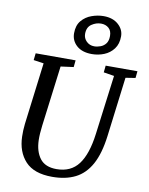

<svg xmlns="http://www.w3.org/2000/svg" viewBox="-110 -1128 947 1217"><g transform="rotate(10 364.0 -520.0)"><path d="M660.5 -689 612.5 -306Q598 -191 559.8 -121.5Q521.5 -52 459.5 -21Q397.5 10 311.5 10Q194 10 138.2 -50.2Q82.5 -110.5 80 -208.5Q79.5 -227 80.2 -247.8Q81 -268.5 83.5 -290L133.5 -689L68 -698.5L73 -743H330L325.5 -699L243 -688L193.5 -299Q190 -271.5 188.5 -248Q187 -224.5 187.5 -204.5Q189.5 -131.5 223.2 -87.2Q257 -43 330 -43Q422 -43 471.2 -108.2Q520.5 -173.5 537.5 -306L587 -688L519 -699L523.5 -743H728L723.5 -699ZM424 -800Q361 -800 325.8 -831.5Q290.5 -863 290.5 -911Q290.5 -961.5 316.2 -992Q342 -1022.5 380.5 -1036.2Q419 -1050 457 -1050Q516.5 -1050 552 -1018.2Q587.5 -986.5 587.5 -942.5Q587.5 -893.5 563.5 -861.8Q539.5 -830 502.2 -815Q465 -800 424 -800ZM430 -851Q450.5 -851 471 -858.8Q491.5 -866.5 504.8 -884.2Q518 -902 518 -932.5Q518 -966.5 498.2 -983.5Q478.5 -1000.5 449 -1000.5Q417.5 -1000.5 388.8 -981.2Q360 -962 360 -919Q360 -891 380.2 -871Q400.5 -851 430 -851Z"/></g></svg>

Font: Merriweather
Style: Italic
Weight: 400
Italic angle: -7.8°
Designer: Eben Sorkin
Foundry: Eben Sorkin
Version: Version 2.100